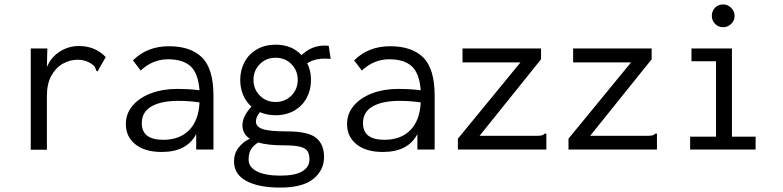

<svg xmlns="http://www.w3.org/2000/svg" viewBox="-20 -676 3540 868"><path d="M458 -418 426 -362 422 -353 415 -357Q412 -368 408 -374.5Q404 -381 391 -389Q365 -406 332 -406Q296 -406 264 -388Q232 -370 212 -333.5Q192 -297 192 -242V1H119V-457H194L192 -373Q211 -418 250.5 -443Q290 -468 337 -468Q410 -468 458 -418Z M945 -243V0H867V-70Q825 11 711 11Q635 11 592 -23.5Q549 -58 549 -115Q549 -163 580 -199Q611 -235 663.5 -254.5Q716 -274 779 -274Q836 -274 882 -268Q876 -345 841.5 -376.5Q807 -408 739 -408Q705 -408 673.5 -395Q642 -382 616 -357L581 -403Q645 -467 744 -467Q842 -467 893.5 -416Q945 -365 945 -243ZM882 -213Q837 -220 785 -220Q709 -220 665 -195Q621 -170 621 -119Q621 -44 718 -44Q792 -44 835 -87.5Q878 -131 882 -213Z M1449 -411Q1401 -411 1369 -390Q1386 -356 1386 -315Q1386 -270 1366.5 -233.5Q1347 -197 1310.5 -176Q1274 -155 1226 -155Q1188 -155 1155 -169Q1137 -147 1137 -127Q1137 -103 1167.5 -92.5Q1198 -82 1277 -82Q1374 -82 1409.5 -52.5Q1445 -23 1445 34Q1445 93 1397 132.5Q1349 172 1247 172Q1149 172 1093.5 142Q1038 112 1038 54Q1038 18 1058 -8Q1078 -34 1109 -49Q1076 -71 1076 -110Q1076 -150 1117 -194Q1092 -216 1079 -247Q1066 -278 1066 -315Q1066 -359 1085.5 -395.5Q1105 -432 1141.5 -453Q1178 -474 1226 -474Q1299 -474 1343 -427Q1367 -449 1392.5 -459.5Q1418 -470 1449 -470L1466 -469L1475 -410Q1466 -411 1449 -411ZM1326 -315Q1326 -357 1297.5 -386Q1269 -415 1226 -415Q1183 -415 1154.5 -386Q1126 -357 1126 -315Q1126 -273 1154.5 -244Q1183 -215 1226 -215Q1269 -215 1297.5 -244Q1326 -273 1326 -315ZM1262 -19Q1190 -19 1147 -32Q1123 -16 1113.5 1Q1104 18 1104 46Q1104 80 1142 99Q1180 118 1248 118Q1314 118 1346.5 98.5Q1379 79 1379 45Q1379 21 1370.5 7.5Q1362 -6 1337 -12.5Q1312 -19 1262 -19Z M1945 -243V0H1867V-70Q1825 11 1711 11Q1635 11 1592 -23.5Q1549 -58 1549 -115Q1549 -163 1580 -199Q1611 -235 1663.5 -254.5Q1716 -274 1779 -274Q1836 -274 1882 -268Q1876 -345 1841.5 -376.5Q1807 -408 1739 -408Q1705 -408 1673.5 -395Q1642 -382 1616 -357L1581 -403Q1645 -467 1744 -467Q1842 -467 1893.5 -416Q1945 -365 1945 -243ZM1882 -213Q1837 -220 1785 -220Q1709 -220 1665 -195Q1621 -170 1621 -119Q1621 -44 1718 -44Q1792 -44 1835 -87.5Q1878 -131 1882 -213Z M2050 -49 2333 -394H2071V-457H2426V-408L2148 -62H2406Q2422 -62 2429.5 -64Q2437 -66 2443 -72H2450V0H2050Z M2550 -49 2833 -394H2571V-457H2926V-408L2648 -62H2906Q2922 -62 2929.5 -64Q2937 -66 2943 -72H2950V0H2550Z M3100 -58H3217V-399H3106V-457H3289V-58H3396V0H3100ZM3198 -604Q3198 -626 3212.5 -641Q3227 -656 3249 -656Q3270 -656 3285.5 -640.5Q3301 -625 3301 -604Q3301 -583 3285.5 -568Q3270 -553 3249 -553Q3228 -553 3213 -568Q3198 -583 3198 -604Z"/></svg>

Font: Vazir Code FD
Style: Code-FD
Weight: 400
Foundry: DejaVu fonts team - Redesigned by Saber Rastikerdar
Version: Version 1.1.2